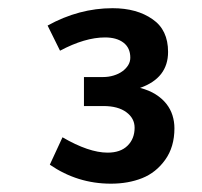

<svg xmlns="http://www.w3.org/2000/svg" viewBox="-20 -734 484 459"><path d="M245.1 -294.9Q165 -294.9 99.1 -340.3L129.4 -405.8Q192.4 -369.1 237.3 -369.1Q268.1 -369.1 284.9 -385.7Q301.8 -402.3 301.8 -428.7Q301.8 -451.2 282 -465.8Q262.2 -480.5 227.1 -480.5H180.7V-549.8H226.1Q239.7 -549.8 251.7 -553.5Q263.7 -557.1 272.5 -563.5Q281.2 -569.8 286.4 -578.1Q291.5 -586.4 291.5 -596.2Q291.5 -619.6 275.1 -632.1Q258.8 -644.5 231 -644.5Q183.1 -644.5 123.5 -612.8L93.8 -672.9Q168.9 -714.4 249 -714.4Q307.1 -714.4 344.7 -688Q381.8 -662.6 381.8 -609.9Q381.8 -547.4 314.9 -523.9Q336.9 -518.1 352.3 -508.3Q367.7 -498.5 377.7 -485.8Q387.7 -473.1 392.3 -458.3Q397 -443.4 397 -427.2Q397 -382.8 375 -352.1Q353 -321.3 319.8 -308.1Q286.6 -294.9 245.1 -294.9Z"/></svg>

Font: Ride
Style: Bold
Weight: 700
Version: Version 3.000